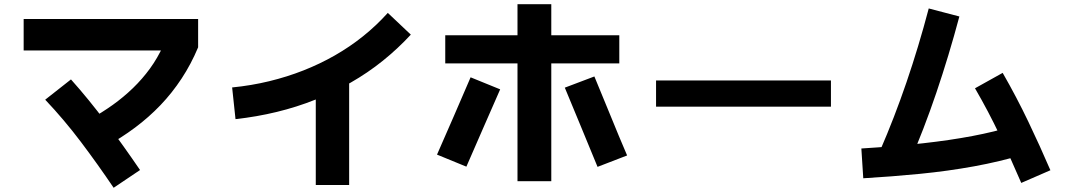

<svg xmlns="http://www.w3.org/2000/svg" viewBox="-20 -823 5040 909"><path d="M479 -129 405 -258Q463 -290 514 -326.5Q565 -363 609.5 -406Q654 -449 690 -498.5Q726 -548 753 -607L779 -584H92V-733H918V-599Q885 -520 840 -451.5Q795 -383 740 -325.5Q685 -268 619.5 -219Q554 -170 479 -129ZM518 66Q443 -45 363.5 -150.5Q284 -256 194 -351L316 -447Q401 -352 483.5 -241.5Q566 -131 643 -18Z M1095 -259 1079 -409Q1170 -418 1254.5 -438.5Q1339 -459 1416.5 -489.5Q1494 -520 1565 -560.5Q1636 -601 1699 -651.5Q1762 -702 1816 -762L1925 -659Q1863 -592 1792 -535Q1721 -478 1640.5 -432Q1560 -386 1472.5 -351Q1385 -316 1290 -293Q1195 -270 1095 -259ZM1475 -448H1633V53H1475Z M2088 -523V-656H2912V-523ZM2430 35V-803H2590V35ZM2188 -34 2049 -91Q2089 -182 2129 -274Q2169 -366 2208 -457L2348 -400Q2308 -309 2268 -217.5Q2228 -126 2188 -34ZM2809 -33Q2770 -127 2731.5 -221Q2693 -315 2654 -408L2794 -461Q2833 -368 2871 -274Q2909 -180 2949 -87Z M3914 -442V-318H3086V-442Z M4285 -52 4147 -111Q4214 -265 4271.5 -433Q4329 -601 4377 -783L4522 -745Q4472 -558 4413 -384Q4354 -210 4285 -52ZM4777 -226 4824 -91Q4715 -58 4591.5 -35.5Q4468 -13 4335.5 0Q4203 13 4067 21L4058 -120Q4219 -130 4348.5 -144.5Q4478 -159 4583.5 -179Q4689 -199 4777 -226ZM4953 -17 4815 43Q4766 -71 4713 -183Q4660 -295 4596 -405L4727 -478Q4793 -363 4848.5 -247Q4904 -131 4953 -17Z"/></svg>

Font: Murecho Thin
Style: Bold
Weight: 700
Version: Version 1.010